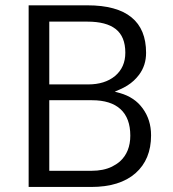

<svg xmlns="http://www.w3.org/2000/svg" viewBox="-20 -724 663 736"><path d="M89.8 -7.3V-703.6H314.9Q343.3 -703.6 368.2 -700.7Q393.1 -697.8 414.3 -691.9Q435.5 -686 452.9 -677.5Q470.2 -668.9 484.4 -657.2Q540 -611.8 540 -521.5Q540 -497.6 533.4 -476.8Q526.9 -456.1 513.2 -437.5Q503.9 -425.3 492.9 -415Q481.9 -404.8 468.3 -396.2Q454.6 -387.7 439 -380.9L419.9 -372.6L439.9 -367.2Q453.6 -363.3 466.1 -357.7Q478.5 -352.1 489.5 -344.7Q500.5 -337.4 509.8 -328.4Q519 -319.3 526.9 -308.6Q543 -286.6 551 -261Q559.1 -235.4 559.1 -205.1Q559.1 -112.8 499.5 -60.1Q439.5 -7.3 329.1 -7.3ZM168.9 -332.5V-76.7V-69.3H176.3H331.1Q353.5 -69.3 373 -73.2Q392.6 -77.1 409.2 -85.2Q425.8 -93.3 439.5 -105Q459.5 -123 469.5 -147.9Q479.5 -172.9 479.5 -204.1Q479.5 -271 442.1 -305.4Q404.8 -339.8 332.5 -339.8H176.3H168.9ZM176.3 -400.4H317.9Q381.8 -400.4 420.9 -432.6Q460.4 -465.8 460.4 -522Q460.4 -584 423.3 -612.8Q387.2 -641.1 314.9 -641.1H176.3H168.9V-633.8V-407.7V-400.4Z"/></svg>

Font: Vazir Light FD
Style: Light-FD
Weight: 300
Designer: Saber Rastikerdar
Foundry: Saber Rastikerdar
Version: Version 30.1.0